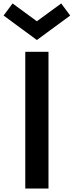

<svg xmlns="http://www.w3.org/2000/svg" viewBox="-80 -1078 421 1098"><path d="M64.5 0V-781.8H197.3V0ZM130.9 -849.1 -59.5 -989.1 -8.2 -1058.2 130.9 -956.4 270 -1058.2 321.4 -989.1Z"/></svg>

Font: Spartan
Style: Bold
Weight: 700
Designer: Matt Bailey, Mirko Velimirovic
Foundry: Matt Bailey
Version: Version 1.005